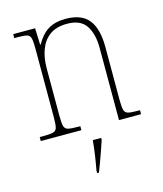

<svg xmlns="http://www.w3.org/2000/svg" viewBox="-114 -626 791 932"><g transform="rotate(-15 282.0 -160.5)"><path d="M34 0V-20H52Q86 -20 101.5 -24Q117 -28 121 -44Q125 -60 125 -95V-442Q125 -476 121 -492Q117 -508 102.5 -512Q88 -516 58 -516H39V-536H149L152 -453H155Q181 -500 216 -521Q251 -542 303 -542Q383 -542 419 -497Q455 -452 455 -359V-95Q455 -60 459 -44Q463 -28 478.5 -24Q494 -20 527 -20H538V0H427V-365Q427 -432 399.5 -474.5Q372 -517 304 -517Q250 -517 217 -493Q184 -469 168.5 -427.5Q153 -386 153 -334V-95Q153 -60 157 -44Q161 -28 176.5 -24Q192 -20 226 -20H238V0ZM258 208Q265 171 270.5 133.5Q276 96 279 61H321V71Q314 92 304.5 119.5Q295 147 285 174Q275 201 267 221H258Z"/></g></svg>

Font: Noto Serif Hebrew SemiCondensed Thin
Style: Regular
Weight: 100
Width: 4
Designer: Monotype Design Team
Foundry: Monotype Imaging Inc.
Version: Version 2.004; ttfautohint (v1.8.4.7-5d5b)